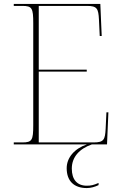

<svg xmlns="http://www.w3.org/2000/svg" viewBox="-20 -734 625 976"><path d="M50 0H422C359 21 319 67 319 121C319 186 356 222 421 222C442 222 462 216 481 207V196C455 207 443 210 421 210C372 210 345 179 345 123C345 64 384 22 447 0H524L531 -163H521L517 -79C514 -24 508 -10 456 -10H177V-370H421V-380H177V-704H422C474 -704 480 -690 483 -635L487 -551H497L490 -714H50V-704H93C143 -704 149 -693 149 -616V-98C149 -21 143 -10 93 -10H50Z"/></svg>

Font: Noto Serif Display Thin
Style: Regular
Weight: 100
Designer: Monotype Design Team
Foundry: Monotype Imaging Inc.
Version: Version 2.009